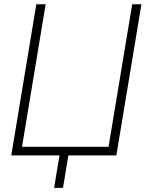

<svg xmlns="http://www.w3.org/2000/svg" viewBox="-20 -748 703 924"><path d="M540 0H34.2L154.8 -727.5H199.7L85.9 -41.5H502.4L616.2 -727.5H660.6ZM240.2 156.2 269.5 -18.1H312L283.2 156.2Z"/></svg>

Font: Inter Display Extra Light
Style: Italic
Weight: 200
Italic angle: -9.39999°
Designer: Rasmus Andersson
Foundry: rsms
Version: Version 4.000;git-4fc901f